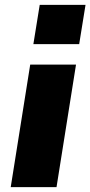

<svg xmlns="http://www.w3.org/2000/svg" viewBox="-20 -768 371 788"><path d="M117 -587 143 -748H331L305 -587ZM24 0 104 -503H292L212 0Z"/></svg>

Font: Nunito Sans 8pt Black
Style: Italic
Weight: 900
Italic angle: -9°
Version: Version 3.101;gftools[0.9.27]